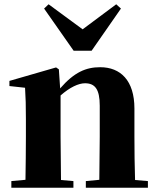

<svg xmlns="http://www.w3.org/2000/svg" viewBox="-20 -877 737 897"><path d="M207 -857 186 -837 324 -640H408L545 -837L523 -857L366 -740ZM443 0H671V-31L611 -36C609 -94 608 -179 608 -238V-370C608 -501 543 -563 448 -563C382 -563 327 -540 261 -464L255 -553L242 -562L24 -499V-475L97 -467C100 -419 101 -386 101 -321V-238C101 -182 100 -96 99 -37L33 -31V0H323V-31L265 -36L263 -238V-431C306 -469 347 -488 377 -488C424 -488 446 -460 446 -383V-238L444 -37L381 -31V0Z"/></svg>

Font: GenKiMin2 TW H
Style: Regular
Weight: 900
Version: Version 2.100;PS 2.1;hotconv 16.6.51;makeotf.lib2.5.65220 DE